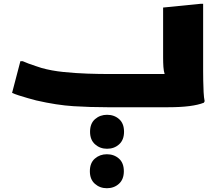

<svg xmlns="http://www.w3.org/2000/svg" viewBox="-20 -568 1168 1017"><path d="M88 -244H100Q111 -239 130.5 -231.5Q150 -224 169.5 -218Q189 -212 200 -208Q253 -193 317.5 -186.5Q382 -180 443.5 -178Q505 -176 548 -176H852Q847 -192 845.5 -214Q844 -236 844 -264V-528L1044 -548H1056V-192Q1056 -172 1056.5 -141Q1057 -110 1058.5 -80Q1060 -50 1064 -32L1060 -24Q1000 0 872 0H548Q458 0 369.5 -5.5Q281 -11 172 -36Q153 -41 128 -48Q103 -55 80 -62.5Q57 -70 44 -76ZM547 220Q510 220 483.5 196.5Q457 173 457 130Q457 86 483.5 63Q510 40 547 40Q585 40 611 63Q637 86 637 130Q637 173 611 196.5Q585 220 547 220ZM546 429Q509 429 482.5 405.5Q456 382 456 339Q456 295 482.5 272Q509 249 546 249Q584 249 610 272Q636 295 636 339Q636 382 610 405.5Q584 429 546 429Z"/></svg>

Font: Kufam Black
Style: Regular
Weight: 900
Designer: Wael Morcos, Artur Schmal
Foundry: Original Type
Version: Version 1.301; ttfautohint (v1.8.3)